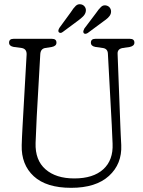

<svg xmlns="http://www.w3.org/2000/svg" viewBox="-20 -886 684 920"><path d="M515.5 -287.5 497 -629Q496 -652.5 473 -656L437.5 -661Q415.5 -665 415.5 -681.5Q415.5 -700 437 -700H602.5Q624 -700 624 -681.5Q624 -666 602 -661L568 -656Q542 -651.5 543.5 -627.5L556.5 -287.5Q557.5 -263.5 558.5 -240Q559.5 -216.5 561 -191Q565 -100.5 502.2 -43.2Q439.5 14 321 14Q202 14 141.8 -41.5Q81.5 -97 84 -190.5Q84.5 -206.5 85.5 -230.5Q86.5 -254.5 88 -279.5Q89.5 -304.5 90.5 -324L107.5 -624Q109 -651.5 84 -656L46 -661Q23.5 -665 23.5 -681.5Q23.5 -700 45 -700H229Q250.5 -700 250.5 -681.5Q250.5 -665.5 228.5 -661L196.5 -656Q174.5 -652 173 -626.5L156 -327Q154 -288.5 153 -258Q152 -227.5 150.5 -201Q148 -118.5 198 -74.8Q248 -31 336 -31Q426.5 -31 474.8 -74.8Q523 -118.5 519.5 -197.5Q518 -229 517.2 -248.8Q516.5 -268.5 515.5 -287.5ZM319 -827Q331.5 -847 343 -858Q354.5 -869 371 -864.5Q382.5 -861 388.2 -850.5Q394 -840 390 -826.5Q386.5 -815.5 377.5 -806.8Q368.5 -798 356.5 -789L281 -733Q269.5 -724 261.5 -732Q258.5 -736.5 260 -741.8Q261.5 -747 265 -753ZM439.5 -822.5Q453 -842.5 464.5 -853.2Q476 -864 492 -859Q504 -855 509.2 -844.2Q514.5 -833.5 510.5 -820Q506.5 -809 497.2 -800.5Q488 -792 475.5 -783.5L400.5 -728Q387.5 -720 381 -727.5Q378 -732.5 379.5 -737.8Q381 -743 384 -749Z"/></svg>

Font: Fraunces 144pt SuperSoft Light
Style: Regular
Weight: 300
Version: Version 1.000;[0bf87f6ff]